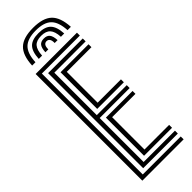

<svg xmlns="http://www.w3.org/2000/svg" viewBox="-321 -1000 1018 1018"><g transform="rotate(-45 188.0 -491.5)"><path d="M43.9 0V-800H353.6V-778.3H68.8V-21.7H353.6V0ZM143.7 -86.9V-373H343.6V-351.3H168.7V-108.7H353.6V-86.9ZM93.8 -43.5V-756.5H353.6V-734.8H118.8V-416.5H343.6V-394.8H118.8V-65.2H353.6V-43.5ZM143.7 -438.2V-713.1H353.6V-691.3H168.7V-460H343.6V-438.2ZM207.6 -982.9Q281.3 -982.9 315 -950.8Q348.7 -918.8 352.9 -844.7H327.9Q324.5 -908.1 296.5 -935.4Q268.5 -962.8 207.6 -962.8Q146.2 -962.8 118.2 -935.4Q90.2 -908.1 87.2 -844.7H62.3Q65.9 -918.8 99.6 -950.8Q133.3 -982.9 207.6 -982.9ZM207.6 -942.7Q255.8 -942.7 278 -920Q300.2 -897.2 302.9 -844.7H278.2Q275.9 -886.3 259.5 -904.4Q243.1 -922.6 207.6 -922.6Q171.8 -922.6 155.4 -904.4Q139.1 -886.3 137 -844.7H112.2Q114.7 -897.2 136.8 -920Q158.9 -942.7 207.6 -942.7ZM207.6 -902.4Q230.3 -902.4 240.9 -889.1Q251.5 -875.7 253.2 -844.7H231.5Q231.8 -864.7 225.3 -873.5Q218.9 -882.3 207.6 -882.3Q196.5 -882.3 190 -873.5Q183.6 -864.7 183.7 -844.7H161.9Q163.4 -875.7 174 -889.1Q184.5 -902.4 207.6 -902.4Z"/></g></svg>

Font: Big Shoulders Inline Thin
Style: Regular
Weight: 100
Designer: Patric King
Foundry: XO Type Co
Version: Version 2.002